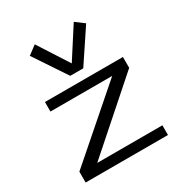

<svg xmlns="http://www.w3.org/2000/svg" viewBox="-206 -1052 1130 1199"><g transform="rotate(-30 359.5 -453.0)"><path d="M93.8 -562.5V-493.7H539.1L62.5 -78.1V0H656.2V-69.8H186.5L656.2 -484.4V-562.5ZM359.4 -687.5 218.8 -906.2 156.2 -859.4 312.5 -625H406.2L562.5 -859.4L500 -906.2Z"/></g></svg>

Font: Michroma
Style: Regular
Weight: 400
Version: Version 1.000